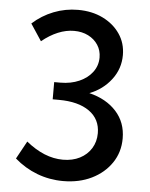

<svg xmlns="http://www.w3.org/2000/svg" viewBox="-54 -791 663 851"><g transform="rotate(5 277.5 -366.0)"><path d="M42 -66.9 85.4 -146Q125.5 -113.3 166.7 -96.4Q208 -79.6 249.5 -79.6Q292 -79.6 324.5 -96.2Q356.9 -112.8 375.2 -142.3Q393.6 -171.9 393.6 -210Q393.6 -272.5 344.5 -307.4Q295.4 -342.3 208.5 -342.3H181.2V-418.9H208.5Q255.4 -418.9 292.5 -435.3Q329.6 -451.7 350.8 -480.2Q372.1 -508.8 372.1 -544.9Q372.1 -576.2 356.2 -600.6Q340.3 -625 312.7 -638.9Q285.2 -652.8 249.5 -652.8Q214.4 -652.8 178.2 -637.9Q142.1 -623 106.9 -594.2L57.6 -668.9Q99.1 -706.5 150.9 -726.8Q202.6 -747.1 258.8 -747.1Q321.3 -747.1 369.6 -723.4Q418 -699.7 446 -658.7Q474.1 -617.7 474.1 -564.5Q474.1 -503.4 437 -455.1Q399.9 -406.7 340.8 -383.8Q417 -365.2 461.2 -316.4Q505.4 -267.6 505.4 -196.3Q505.4 -135.3 473.1 -87.6Q440.9 -40 385.3 -12.7Q329.6 14.6 258.3 14.6Q197.8 14.6 142.6 -6.3Q87.4 -27.3 42 -66.9Z"/></g></svg>

Font: Kumbh Sans Medium
Style: Regular
Weight: 500
Version: Version 1.005